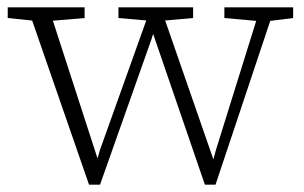

<svg xmlns="http://www.w3.org/2000/svg" viewBox="-20 -497 826 522"><path d="M222 5 55 -477H112L253 -42H238L252 -90L390 -476H417L568 -41H554L567 -89L688 -477H727L566 5H537L387 -432H405L391 -388L252 5ZM1 -448V-477H210V-448L104 -439H88ZM302 -448V-477H505V-448L414 -440H394ZM590 -448V-477H777V-448L705 -439H690Z"/></svg>

Font: Source Serif 4 18pt Light
Style: Regular
Weight: 300
Designer: Frank Grießhammer
Foundry: Adobe Systems Incorporated
Version: Version 4.004;hotconv 1.0.116;makeotfexe 2.5.65601